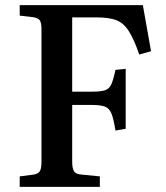

<svg xmlns="http://www.w3.org/2000/svg" viewBox="-20 -730 650 750"><path d="M57 0V-41L111 -48Q129 -51 135.5 -61Q142 -71 142 -99V-616Q142 -641 135.5 -650.5Q129 -660 108 -663L57 -669V-710H538L570 -530L524 -517Q503 -578 482.5 -609.5Q462 -641 433.5 -651.5Q405 -662 359 -662H262V-372H340Q374 -372 390.5 -377.5Q407 -383 415 -401Q423 -419 431 -457L471 -461V-227L431 -220Q424 -265 415.5 -286Q407 -307 390 -313.5Q373 -320 340 -320H262V-98Q262 -72 269.5 -60.5Q277 -49 300 -48L370 -41V0Z"/></svg>

Font: Literata 36pt Medium
Style: Regular
Weight: 500
Designer: Latin by Veronika Burian and Jose Scaglione. Greek by Irene Vlachou. Cyrillic by Vera Evstafieva.
Foundry: TypeTogether
Version: Version 3.002